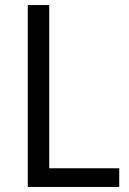

<svg xmlns="http://www.w3.org/2000/svg" viewBox="-20 -740 512 760"><path d="M175 -720V-74H452V0H90V-720Z"/></svg>

Font: Carrois Gothic SC
Style: Regular
Weight: 400
Designer: Ralph du Carrois
Foundry: Ralph du Carrois
Version: Version 1.002